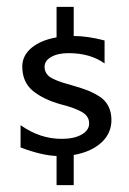

<svg xmlns="http://www.w3.org/2000/svg" viewBox="-20 -520 375 560"><path d="M40 -90V-155Q96 -115 160 -115Q196 -115 218 -127.5Q240 -140 240 -160Q240 -181 219.5 -193Q199 -205 160 -215Q108 -229 76.5 -254.5Q45 -280 45 -326Q45 -358 72 -380.5Q99 -403 145 -411V-500H195V-415Q235 -415 285 -402V-335Q243 -365 180 -365Q149 -365 129.5 -354Q110 -343 110 -325Q110 -314 116 -305Q122 -296 136 -289.5Q150 -283 161.5 -279.5Q173 -276 194 -270Q218 -263 235 -256.5Q252 -250 269.5 -239Q287 -228 296 -210.5Q305 -193 305 -170Q305 -131 275.5 -104Q246 -77 195 -68V20H145V-65Q100 -67 40 -90Z"/></svg>

Font: Glametrix
Style: Regular
Weight: 500
Designer: gluk
Foundry: gluk
Version: Version 0.40